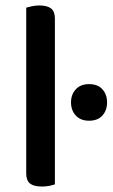

<svg xmlns="http://www.w3.org/2000/svg" viewBox="-20 -677 412 703"><path d="M76 -42V-649Q83 -651 96 -654Q109 -657 124 -657Q153 -657 167 -646Q181 -635 181 -609V-2Q173 1 160.5 3.5Q148 6 133 6Q104 6 90 -5Q76 -16 76 -42ZM306 -369Q338 -369 355 -350Q372 -331 372 -302Q372 -273 355 -254Q338 -235 306 -235Q275 -235 257.5 -254Q240 -273 240 -302Q240 -331 257.5 -350Q275 -369 306 -369Z"/></svg>

Font: Baloo 2 Latin Medium
Style: Regular
Weight: 500
Designer: Sarang Kulkarni and Ek Type
Foundry: Ek Type
Version: Version 1.001